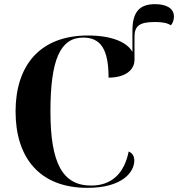

<svg xmlns="http://www.w3.org/2000/svg" viewBox="-20 -895 858 925"><path d="M401 10C572 10 627 -68 627 -121C627 -144 617 -158 600 -165C578 -57 516 -1 419 -1C282 -1 223 -108 223 -358C223 -607 270 -714 381 -714C466 -714 503 -656 503 -521C584 -521 628 -558 628 -607V-717C628 -768 649 -789 726 -789C764 -789 787 -784 803 -773C812 -782 818 -799 818 -815C818 -856 780 -875 727 -875C652 -875 618 -837 618 -747V-645C592 -692 518 -724 404 -724C167 -724 55 -574 55 -358C55 -137 169 10 401 10Z"/></svg>

Font: Noto Serif Display
Style: Bold
Weight: 700
Designer: Monotype Design Team
Foundry: Monotype Imaging Inc.
Version: Version 2.009